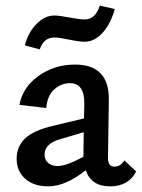

<svg xmlns="http://www.w3.org/2000/svg" viewBox="-20 -655 503 681"><path d="M173 -522Q135 -522 121 -480L68 -494Q80 -540 109.5 -570Q139 -600 173 -600Q189 -600 226 -593Q263 -586 281 -586Q318 -586 334 -635L387 -623Q373 -571 344 -539Q315 -507 281 -507Q261 -507 225 -514.5Q189 -522 173 -522ZM421 -86 463 -47Q436 6 370 6Q304 6 284 -51Q212 6 151 6Q100 6 69.5 -21Q39 -48 39 -92Q39 -134 68 -163Q97 -192 169 -209L278 -235L279 -287Q280 -360 228 -360Q198 -360 173 -338.5Q148 -317 144 -272L49 -283Q60 -345 116.5 -385.5Q173 -426 246 -426Q368 -426 366 -300L363 -94Q363 -64 385 -64Q408 -64 421 -86ZM184 -66Q215 -66 276 -99V-111L277 -186L192 -161Q138 -145 138 -107Q138 -88 151 -77Q164 -66 184 -66Z"/></svg>

Font: EauTest Semibold
Style: Regular
Weight: 600
Designer: Christian Thalmann (Catharsis Fonts)
Version: Version 0.001;PS 000.001;hotconv 1.0.88;makeotf.lib2.5.64775